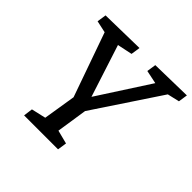

<svg xmlns="http://www.w3.org/2000/svg" viewBox="-175 -870 1040 1040"><g transform="rotate(45 345.5 -350.0)"><path d="M144 0 151 -53 234 -72 264 -259 134 -627 65 -642 73 -695 328 -700 320 -647 234 -629 331 -329 523 -626 446 -642 454 -695 691 -700 683 -647 614 -631 361 -250 334 -73 412 -53 404 0Z"/></g></svg>

Font: Bitter Medium
Style: Italic
Weight: 500
Italic angle: -9°
Designer: Sol Matas, and Bitter project Authors
Foundry: Sol Matas
Version: Version 2.001